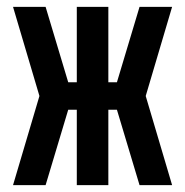

<svg xmlns="http://www.w3.org/2000/svg" viewBox="-20 -540 540 560"><path d="M18 0 95 -260 18 -520H113L179 -300H204V-520H296V-300H321L387 -520H482L405 -260L482 0H387L321 -220H296V0H204V-220H179L113 0Z"/></svg>

Font: Iosevka Term Curly
Style: Bold
Weight: 700
Designer: Belleve Invis
Foundry: Belleve Invis
Version: Version 32.3.0